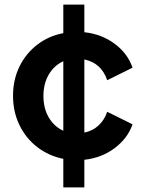

<svg xmlns="http://www.w3.org/2000/svg" viewBox="-20 -689 627 840"><path d="M257 131V6Q193 -7 143 -45.5Q93 -84 65 -142Q37 -200 37 -270Q37 -340 65 -397.5Q93 -455 143 -493.5Q193 -532 257 -544V-669H349V-548Q424 -540 481 -498Q538 -456 560 -393L449 -338Q424 -413 349 -429V-109Q385 -116 411 -140Q437 -164 449 -200L560 -145Q538 -83 481 -40.5Q424 2 349 10V131ZM170 -269Q170 -215 193.5 -175Q217 -135 257 -117V-421Q217 -403 193.5 -363Q170 -323 170 -269Z"/></svg>

Font: Plus Jakarta Text
Style: Bold
Weight: 700
Designer: Gumpita Rahayu
Foundry: Tokotype Studio
Version: Version 1.000